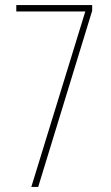

<svg xmlns="http://www.w3.org/2000/svg" viewBox="-20 -734 434 754"><path d="M103 0 315 -689H44V-714H342V-692L130 0Z"/></svg>

Font: Noto Sans Gujarati ExtraCondensed Thin
Style: Regular
Weight: 100
Width: 2
Designer: Jelle Bosma - Monotype Design Team, Universal Thirst
Foundry: Monotype Imaging Inc.
Version: Version 2.106; ttfautohint (v1.8.4.7-5d5b)